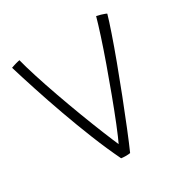

<svg xmlns="http://www.w3.org/2000/svg" viewBox="-134 -662 773 794"><g transform="rotate(-30 252.0 -264.5)"><path d="M427.5 -545.5Q438 -543.5 447.5 -540.5Q457 -537.5 464 -535Q471 -532.5 472.5 -531Q465 -504 447.2 -452Q429.5 -400 405.5 -335.5Q381.5 -271 355.5 -204.2Q329.5 -137.5 306 -79.5Q282.5 -21.5 266 15.5Q259.5 17 242.5 17Q237 17 232 16.5Q227 16 223 15.5Q192.5 -47.5 163 -121Q133.5 -194.5 106.8 -269.2Q80 -344 57.8 -412.5Q35.5 -481 19.5 -534Q26 -536.5 31.8 -538.2Q37.5 -540 42.5 -541.5Q47.5 -543 52.2 -544Q57 -545 61.5 -546Q70 -511.5 86.8 -458.8Q103.5 -406 125 -345.2Q146.5 -284.5 169.2 -224.5Q192 -164.5 212.5 -114Q233 -63.5 247 -32L239.5 -31.5Q255.5 -65 276.5 -117.2Q297.5 -169.5 320.2 -230.5Q343 -291.5 364.5 -352Q386 -412.5 402.5 -463.5Q419 -514.5 427.5 -545.5Z"/></g></svg>

Font: Grandstander Thin Thin
Style: Regular
Weight: 250
Version: Version 1.200